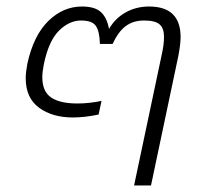

<svg xmlns="http://www.w3.org/2000/svg" viewBox="-20 -570 609 590"><path d="M477 -402Q484 -433 484 -457Q484 -483 470.5 -495Q457 -507 423 -507Q389 -507 366 -489.5Q343 -472 326 -435H287Q286 -474 274.5 -490.5Q263 -507 229 -507Q193 -507 161.5 -476Q130 -445 115 -374Q110 -349 110 -333Q110 -289 137 -270.5Q164 -252 218 -252Q254 -252 292 -260L283 -218Q240 -209 204 -209Q141 -209 100 -239Q59 -269 59 -330Q59 -347 64 -374Q83 -461 128.5 -505.5Q174 -550 232 -550Q272 -550 290.5 -532.5Q309 -515 315 -481Q333 -513 365.5 -531.5Q398 -550 438 -550Q535 -550 535 -456Q535 -435 528 -398L444 0H392Z"/></svg>

Font: Prompt ExtraLight
Style: Italic
Weight: 275
Italic angle: -12°
Designer: Katatrad Team
Foundry: CadsonDemak
Version: Version 1.000